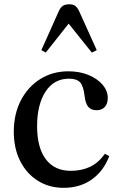

<svg xmlns="http://www.w3.org/2000/svg" viewBox="-20 -868 574 898"><path d="M277.5 10.5Q209.5 10.5 156.8 -22.8Q104 -56 74.2 -115.2Q44.5 -174.5 44.5 -252Q44.5 -334 77.2 -397.8Q110 -461.5 167.8 -498Q225.5 -534.5 300 -534.5Q352.5 -534.5 394 -517.2Q435.5 -500 459.8 -471.8Q484 -443.5 484 -410Q484 -382.5 470 -367.5Q456 -352.5 432 -352.5Q406 -352.5 393 -368Q380 -383.5 376 -416.5Q370.5 -466 354.5 -483Q338.5 -500 303 -500Q232 -500 192.8 -439.2Q153.5 -378.5 153.5 -278Q153.5 -177 194.5 -123Q235.5 -69 311 -69Q361 -69 400.5 -87.5Q440 -106 471 -149L491 -137.5Q463.5 -66.5 408.5 -28Q353.5 10.5 277.5 10.5ZM194 -622 173.5 -633.5 255.5 -817Q263 -833 274 -840.5Q285 -848 304.5 -848Q322 -848 331.8 -840.5Q341.5 -833 349.5 -817L432.5 -633.5L409.5 -622L301 -757.5Z"/></svg>

Font: Libre Caslon Text
Style: Regular
Weight: 400
Designer: Pablo Impallari, Rodrigo Fuenzalida, Katja Schimmel
Foundry: Pablo Impallari, Rodrigo Fuenzalida
Version: Version 2.000